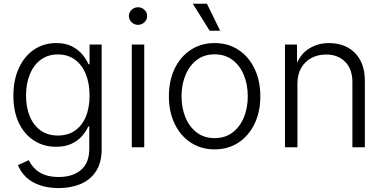

<svg xmlns="http://www.w3.org/2000/svg" viewBox="-20 -773 2015 1008"><path d="M288.1 214.4Q231.9 214.4 188.7 199.2Q145.5 184.1 116.9 157Q88.4 129.9 74.2 93.8L131.3 67.9Q142.1 91.3 161.9 111.6Q181.6 131.8 212.6 144Q243.7 156.2 288.1 156.2Q361.3 156.2 405 119.4Q448.7 82.5 448.7 7.8V-108.9H443.4Q431.2 -81.5 409.4 -57.4Q387.7 -33.2 354.5 -17.8Q321.3 -2.4 274.4 -2.4Q209.5 -2.4 158.7 -34.9Q107.9 -67.4 79.1 -127.4Q50.3 -187.5 50.3 -270.5Q50.3 -353 78.9 -415.3Q107.4 -477.5 158.2 -512.2Q209 -546.9 275.4 -546.9Q322.8 -546.9 356.2 -530.3Q389.6 -513.7 411.4 -488Q433.1 -462.4 444.8 -435.5H450.2V-539.1H513.7V10.3Q513.7 80.1 484.4 125.5Q455.1 170.9 404.1 192.6Q353 214.4 288.1 214.4ZM284.2 -61.5Q335.9 -61.5 373 -86.9Q410.2 -112.3 430.2 -159.4Q450.2 -206.5 450.2 -271.5Q450.2 -335 430.7 -383.5Q411.1 -432.1 373.8 -459.7Q336.4 -487.3 284.2 -487.3Q231.4 -487.3 193.8 -459.2Q156.2 -431.2 136.5 -382.6Q116.7 -334 116.7 -271.5Q116.7 -208.5 136.7 -161.1Q156.7 -113.8 194.1 -87.6Q231.4 -61.5 284.2 -61.5Z M671.9 0V-539.1H737.3V0ZM704.6 -642.6Q685.1 -642.6 670.9 -656.2Q656.7 -669.9 656.7 -689Q656.7 -708 670.9 -721.4Q685.1 -734.9 704.6 -734.9Q724.1 -734.9 738.3 -721.4Q752.4 -708 752.4 -689Q752.4 -669.9 738.3 -656.2Q724.1 -642.6 704.6 -642.6Z M1106.4 11.2Q1036.1 11.2 981.9 -24.2Q927.7 -59.6 897.2 -122.6Q866.7 -185.5 866.7 -267.1Q866.7 -350.1 897.2 -413.1Q927.7 -476.1 981.9 -511.5Q1036.1 -546.9 1106.4 -546.9Q1177.7 -546.9 1231.7 -511.5Q1285.6 -476.1 1316.2 -412.8Q1346.7 -349.6 1346.7 -267.1Q1346.7 -185.5 1316.2 -122.6Q1285.6 -59.6 1231.7 -24.2Q1177.7 11.2 1106.4 11.2ZM1106.4 -47.9Q1162.1 -47.9 1200.9 -77.4Q1239.7 -106.9 1260.3 -156.7Q1280.8 -206.5 1280.8 -267.1Q1280.8 -328.6 1260.3 -378.7Q1239.7 -428.7 1200.7 -458.3Q1161.6 -487.8 1106.4 -487.8Q1051.8 -487.8 1012.9 -458Q974.1 -428.2 953.6 -378.4Q933.1 -328.6 933.1 -267.1Q933.1 -206.1 953.6 -156.5Q974.1 -106.9 1012.9 -77.4Q1051.8 -47.9 1106.4 -47.9ZM1080.6 -611.8 992.2 -753.4H1066.4L1135.7 -611.8Z M1541.5 -334V0H1476.1V-539.1H1539.1L1539.6 -413.1H1527.8Q1550.3 -483.4 1598.1 -515.1Q1646 -546.9 1708 -546.9Q1763.2 -546.9 1805.4 -523.7Q1847.7 -500.5 1871.6 -456.3Q1895.5 -412.1 1895.5 -347.2V0H1830.1V-342.3Q1830.1 -409.7 1792.5 -448.2Q1754.9 -486.8 1691.9 -486.8Q1649.4 -486.8 1615.2 -468.8Q1581.1 -450.7 1561.3 -416.5Q1541.5 -382.3 1541.5 -334Z"/></svg>

Font: Inter 18pt Light
Style: Regular
Weight: 300
Designer: Rasmus Andersson
Foundry: rsms
Version: Version 4.001;git-66647c0bb